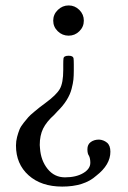

<svg xmlns="http://www.w3.org/2000/svg" viewBox="-20 -460 474 710"><path d="M314 142.1Q314 126 309.1 116.2Q303.2 108.9 303.2 91.8Q303.2 74.2 315.7 65.2Q328.1 56.2 346.2 56.2Q362.8 57.1 375.5 67.4Q388.2 77.6 388.2 101.1Q388.2 149.4 335.9 189.9Q291.5 230 210 230Q132.3 230 85.7 188.2Q39.1 146.5 39.1 78.1Q39.1 62 43.2 46.4Q47.4 30.8 52 19.3Q56.6 7.8 67.6 -5.9Q78.6 -19.5 84.7 -26.6Q90.8 -33.7 106.2 -46.4Q121.6 -59.1 126.5 -63Q131.3 -66.9 147.9 -79.1Q188.5 -108.9 201.2 -131.1Q213.9 -153.3 213.9 -201.2V-222.2Q213.9 -237.3 214.8 -244.1Q216.3 -253.9 233.9 -253.9Q250.5 -253.9 252 -244.1Q252.9 -237.3 252.9 -221.2V-199.2Q252.9 -180.2 251.5 -165.8Q250 -151.4 244.6 -130.9Q239.3 -110.4 226.3 -89.6Q213.4 -68.8 192.9 -48.8Q189 -43.9 181.2 -36.1Q151.9 -9.8 139.4 15.6Q127 41 127 76.2Q127 83 127.9 87.9Q130.9 133.3 156 164.6Q181.2 195.8 220.2 195.8Q261.2 195.8 287.6 180.2Q314 164.6 314 142.1ZM233.9 -328.1Q210.4 -328.1 193.6 -344.5Q176.8 -360.8 176.8 -383.8Q176.8 -406.7 193.8 -423.3Q210.9 -439.9 233.9 -439.9Q256.8 -439.9 273.4 -423.3Q290 -406.7 290 -383.8Q290 -360.8 273.4 -344.5Q256.8 -328.1 233.9 -328.1Z"/></svg>

Font: Common Serif News
Style: Regular
Weight: 450
Designer: Philipp H. Poll, Khaled Hosny
Foundry: Stefan Peev, Context Ltd.
Version: Version 1.026